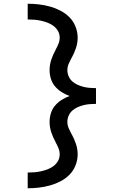

<svg xmlns="http://www.w3.org/2000/svg" viewBox="-20 -853 640 1026"><path d="M128 153V69Q147 69 165 67.5Q183 66 200.5 62Q218 58 235 51.5Q252 45 266.5 34Q281 23 290 7Q299 -9 299 -28Q299 -45 292.5 -61Q286 -77 277 -93V-94Q263 -119 254 -146Q245 -173 245 -202Q245 -225 252 -248Q259 -271 274.5 -289Q290 -307 310 -319.5Q330 -332 352 -340Q330 -348 310 -360.5Q290 -373 274.5 -391Q259 -409 252 -432Q245 -455 245 -478Q245 -507 254 -534Q263 -561 277 -586V-587Q286 -603 292.5 -619Q299 -635 299 -652Q299 -671 290 -687Q281 -703 266.5 -714Q252 -725 235 -731.5Q218 -738 200.5 -742Q183 -746 165 -747.5Q147 -749 128 -749V-833Q158 -833 188 -829.5Q218 -826 247 -818Q276 -810 303 -796Q330 -782 351 -761Q372 -740 383.5 -711Q395 -682 395 -652Q395 -624 386 -596.5Q377 -569 363 -544L362 -543Q354 -528 347 -512Q340 -496 340 -478Q340 -461 347 -445Q354 -429 366.5 -418Q379 -407 394.5 -400Q410 -393 426 -389Q442 -385 459 -383.5Q476 -382 493 -382V-298Q476 -298 459 -296.5Q442 -295 426 -291Q410 -287 394.5 -280Q379 -273 366.5 -262Q354 -251 347 -235Q340 -219 340 -202Q340 -184 347 -168Q354 -152 362 -137L363 -136Q377 -111 386 -83.5Q395 -56 395 -28Q395 2 383.5 31Q372 60 351 81Q330 102 303 116Q276 130 247 138Q218 146 188 149.5Q158 153 128 153Z"/></svg>

Font: Iosevka Fixed Medium Extended
Style: Regular
Weight: 500
Width: 7
Monospace: yes
Designer: Belleve Invis
Foundry: Belleve Invis
Version: Version 24.1.1; ttfautohint (v1.8.4)